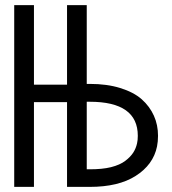

<svg xmlns="http://www.w3.org/2000/svg" viewBox="-20 -731 674 751"><path d="M242.2 0H319.3H331.1C405.8 0 465.8 -14.2 510.7 -43C556.2 -71.8 584.5 -110.4 594.2 -158.2C596.7 -170.9 598.1 -184.6 598.1 -199.7C598.1 -228 592.8 -254.4 582 -278.3C571.3 -302.2 555.2 -324.2 534.2 -342.8C513.2 -361.3 484.9 -376 450.2 -386.7C415.5 -397.5 376 -402.8 331.1 -402.8H319.3V-710.9H242.2V-399.9H112.8V-710.9H35.6V0H112.8V-331.5H242.2ZM319.3 -333H331.1C456.5 -333 519 -288.6 519 -199.7C519 -188.5 518.1 -178.7 516.1 -170.4C513.2 -157.2 508.3 -145 501 -133.8C493.7 -122.6 483.4 -111.8 469.7 -101.6C456.1 -91.3 437.5 -83 414.1 -77.1C390.6 -71.3 362.8 -68.8 331.1 -68.8H319.3Z"/></svg>

Font: Tuffy
Style: Regular
Weight: 500
Designer: Thatcher Ulrich, Karoly Barta and Michael Everson
Version: Version 001.270